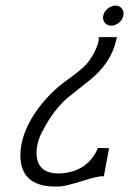

<svg xmlns="http://www.w3.org/2000/svg" viewBox="-20 -485 466 688"><path d="M379 -393Q364 -393 355.5 -403.5Q347 -414 350 -429Q353 -444 366.5 -454.5Q380 -465 394 -465Q408 -465 416.5 -454.5Q425 -444 422 -429Q419 -414 406 -403.5Q393 -393 379 -393ZM334 -352H399Q398 -349 396 -340Q378 -260 303 -199Q247 -155 219 -132Q172 -90 135 -20Q111 22 111 62Q111 142 202 136Q262 131 298 95Q320 73 331 45L371 46Q369 55 352 147Q336 144 280 162Q216 182 196 183Q53 191 53 71Q53 -1 106 -81Q154 -151 219 -197Q267 -232 285 -250Q317 -284 332 -332Q333 -335 333.5 -342Q334 -349 334 -352Z"/></svg>

Font: GFS Neohellenic Rg
Style: Italic
Weight: 400
Italic angle: -12°
Designer: Takis Katsoulidis and George D. Matthiopoulos
Foundry: Takis Katsoulidis and George D. Matthiopoulos
Version: Version 1.0